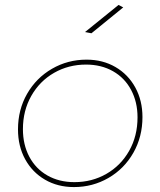

<svg xmlns="http://www.w3.org/2000/svg" viewBox="-20 -759 651 779"><path d="M461 -739 480 -729 351 -624 325 -629ZM558 -284Q558 -204 521 -139Q484 -74 420 -37Q356 0 280 0Q214 0 162.5 -30Q111 -60 82 -113Q53 -166 53 -234Q53 -314 90 -378.5Q127 -443 191 -480Q255 -517 331 -517Q397 -517 448.5 -487Q500 -457 529 -404Q558 -351 558 -284ZM73 -235Q73 -172 99 -123Q125 -74 172.5 -47Q220 -20 282 -20Q353 -20 411.5 -53.5Q470 -87 504 -147Q538 -207 538 -283Q538 -345 512 -394Q486 -443 438.5 -470Q391 -497 329 -497Q258 -497 199.5 -463.5Q141 -430 107 -370Q73 -310 73 -235Z"/></svg>

Font: TypoPRO Montserrat
Style: Italic
Weight: 250
Italic angle: -11.3°
Designer: Julieta Ulanovsky
Foundry: Julieta Ulanovsky
Version: Version 6.001